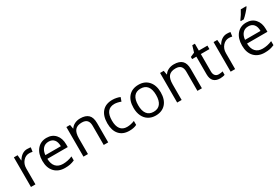

<svg xmlns="http://www.w3.org/2000/svg" viewBox="84 -1881 4391 3006"><g transform="rotate(-30 2279.5 -378.0)"><path d="M330.1 -544.9Q365.7 -544.9 394 -539.1L382.8 -463.9Q349.6 -471.2 324.2 -471.2Q259.3 -471.2 213.1 -418.5Q167 -365.7 167 -287.1V0H85.9V-535.2H152.8L162.1 -436H166Q195.8 -488.3 237.8 -516.6Q279.8 -544.9 330.1 -544.9Z M700.2 9.8Q581.5 9.8 512.9 -62.5Q444.3 -134.8 444.3 -263.2Q444.3 -392.6 508.1 -468.8Q571.8 -544.9 679.2 -544.9Q779.8 -544.9 838.4 -478.8Q897 -412.6 897 -304.2V-252.9H528.3Q530.8 -158.7 575.9 -109.9Q621.1 -61 703.1 -61Q789.6 -61 874 -97.2V-24.9Q831.1 -6.3 792.7 1.7Q754.4 9.8 700.2 9.8ZM678.2 -477.1Q613.8 -477.1 575.4 -435.1Q537.1 -393.1 530.3 -318.8H810.1Q810.1 -395.5 775.9 -436.3Q741.7 -477.1 678.2 -477.1Z M1401.4 0V-346.2Q1401.4 -411.6 1371.6 -443.8Q1341.8 -476.1 1278.3 -476.1Q1194.3 -476.1 1155.3 -430.7Q1116.2 -385.3 1116.2 -280.8V0H1035.2V-535.2H1101.1L1114.3 -461.9H1118.2Q1143.1 -501.5 1188 -523.2Q1232.9 -544.9 1288.1 -544.9Q1384.8 -544.9 1433.6 -498.3Q1482.4 -451.7 1482.4 -349.1V0Z M1862.8 9.8Q1746.6 9.8 1682.9 -61.8Q1619.1 -133.3 1619.1 -264.2Q1619.1 -398.4 1683.8 -471.7Q1748.5 -544.9 1868.2 -544.9Q1906.7 -544.9 1945.3 -536.6Q1983.9 -528.3 2005.9 -517.1L1981 -448.2Q1954.1 -459 1922.4 -466.1Q1890.6 -473.1 1866.2 -473.1Q1703.1 -473.1 1703.1 -265.1Q1703.1 -166.5 1742.9 -113.8Q1782.7 -61 1860.8 -61Q1927.7 -61 1998 -89.8V-18.1Q1944.3 9.8 1862.8 9.8Z M2586.9 -268.1Q2586.9 -137.2 2521 -63.7Q2455.1 9.8 2338.9 9.8Q2267.1 9.8 2211.4 -23.9Q2155.8 -57.6 2125.5 -120.6Q2095.2 -183.6 2095.2 -268.1Q2095.2 -398.9 2160.6 -471.9Q2226.1 -544.9 2342.3 -544.9Q2454.6 -544.9 2520.8 -470.2Q2586.9 -395.5 2586.9 -268.1ZM2179.2 -268.1Q2179.2 -165.5 2220.2 -111.8Q2261.2 -58.1 2340.8 -58.1Q2420.4 -58.1 2461.7 -111.6Q2502.9 -165 2502.9 -268.1Q2502.9 -370.1 2461.7 -423.1Q2420.4 -476.1 2339.8 -476.1Q2260.3 -476.1 2219.7 -423.8Q2179.2 -371.6 2179.2 -268.1Z M3095.2 0V-346.2Q3095.2 -411.6 3065.4 -443.8Q3035.6 -476.1 2972.2 -476.1Q2888.2 -476.1 2849.1 -430.7Q2810.1 -385.3 2810.1 -280.8V0H2729V-535.2H2794.9L2808.1 -461.9H2812Q2836.9 -501.5 2881.8 -523.2Q2926.8 -544.9 2981.9 -544.9Q3078.6 -544.9 3127.4 -498.3Q3176.3 -451.7 3176.3 -349.1V0Z M3515.6 -57.1Q3537.1 -57.1 3557.1 -60.3Q3577.1 -63.5 3588.9 -66.9V-4.9Q3575.7 1.5 3550 5.6Q3524.4 9.8 3503.9 9.8Q3348.6 9.8 3348.6 -153.8V-472.2H3272V-511.2L3348.6 -544.9L3382.8 -659.2H3429.7V-535.2H3585V-472.2H3429.7V-157.2Q3429.7 -108.9 3452.6 -83Q3475.6 -57.1 3515.6 -57.1Z M3939.9 -544.9Q3975.6 -544.9 4003.9 -539.1L3992.7 -463.9Q3959.5 -471.2 3934.1 -471.2Q3869.1 -471.2 3823 -418.5Q3776.9 -365.7 3776.9 -287.1V0H3695.8V-535.2H3762.7L3772 -436H3775.9Q3805.7 -488.3 3847.7 -516.6Q3889.6 -544.9 3939.9 -544.9Z M4310.1 9.8Q4191.4 9.8 4122.8 -62.5Q4054.2 -134.8 4054.2 -263.2Q4054.2 -392.6 4117.9 -468.8Q4181.6 -544.9 4289.1 -544.9Q4389.6 -544.9 4448.2 -478.8Q4506.8 -412.6 4506.8 -304.2V-252.9H4138.2Q4140.6 -158.7 4185.8 -109.9Q4231 -61 4313 -61Q4399.4 -61 4483.9 -97.2V-24.9Q4440.9 -6.3 4402.6 1.7Q4364.3 9.8 4310.1 9.8ZM4288.1 -477.1Q4223.6 -477.1 4185.3 -435.1Q4147 -393.1 4140.1 -318.8H4419.9Q4419.9 -395.5 4385.7 -436.3Q4351.6 -477.1 4288.1 -477.1ZM4228 -618.2Q4251.5 -648.4 4278.6 -691.4Q4305.7 -734.4 4321.3 -766.1H4419.9V-755.9Q4398.4 -724.1 4356 -677.7Q4313.5 -631.3 4282.2 -606H4228Z"/></g></svg>

Font: f01722094
Style: Regular
Weight: 400
Foundry: Ascender Corporation
Version: Version 1.10